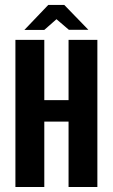

<svg xmlns="http://www.w3.org/2000/svg" viewBox="-20 -751 453 771"><path d="M41.9 0V-591H157.9V-349H255.3V-591H371V0H255.3V-262.8H157.9V0ZM77.8 -630.7 173.7 -731.1H238.2L334.8 -631.4H256.5L206.8 -673.9L157.7 -630.7Z"/></svg>

Font: Alumni Sans SC Thin
Style: Regular
Weight: 100
Designer: Robert E. Leuschke
Foundry: Robert E. Leuschke
Version: Version 1.018